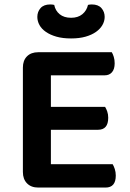

<svg xmlns="http://www.w3.org/2000/svg" viewBox="-20 -842 585 864"><path d="M152 2Q120 2 101.5 -17Q83 -36 83 -68V-538Q83 -570 101.5 -588.5Q120 -607 152 -607H483Q488 -599 492 -586Q496 -573 496 -557Q496 -531 484 -517Q472 -503 451 -503H209V-361H453Q458 -353 462.5 -340.5Q467 -328 467 -312Q467 -258 421 -258H209V-103H487Q492 -95 496.5 -81.5Q501 -68 501 -52Q501 2 455 2ZM376 -820Q381 -821 384.5 -821.5Q388 -822 393 -822Q422 -822 436.5 -805.5Q451 -789 451 -766Q451 -747 441 -729.5Q431 -712 412 -698.5Q393 -685 365 -677Q337 -669 300 -669Q262 -669 234 -677Q206 -685 186.5 -698.5Q167 -712 157.5 -729.5Q148 -747 148 -766Q148 -789 162.5 -805.5Q177 -822 206 -822Q211 -822 215 -821.5Q219 -821 224 -820Q229 -794 248.5 -778Q268 -762 300 -762Q331 -762 350.5 -778Q370 -794 376 -820Z"/></svg>

Font: Baloo 2 Latin SemiBold
Style: Regular
Weight: 400
Designer: Sarang Kulkarni and Ek Type
Foundry: Ek Type
Version: Version 1.001